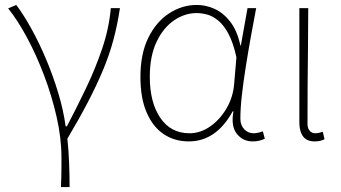

<svg xmlns="http://www.w3.org/2000/svg" viewBox="-20 -560 1383 778"><path d="M227 198Q228 172 228.5 154Q229 136 229 118.5Q229 101 229 78Q229 0 209.5 -86Q190 -172 158.5 -255Q127 -338 89 -408.5Q51 -479 13 -526L46 -540Q76 -500 107.5 -443Q139 -386 167 -319.5Q195 -253 216 -183.5Q237 -114 246 -48H251Q291 -124 329 -203.5Q367 -283 394.5 -364.5Q422 -446 429 -527H466Q456 -460 439.5 -398.5Q423 -337 397 -275Q371 -213 335.5 -145Q300 -77 253 2Q258 47 260 99Q262 151 262 198Z M745 13Q688 13 644 -16Q600 -45 574.5 -103.5Q549 -162 549 -249Q549 -342 581 -407Q613 -472 665.5 -506Q718 -540 778 -540Q814 -540 849.5 -524Q885 -508 913 -472Q941 -436 954 -376H956L983 -527H1018Q1007 -470 996 -408.5Q985 -347 975.5 -287Q966 -227 960 -173.5Q954 -120 954 -79Q954 -53 969.5 -36.5Q985 -20 1007 -20Q1017 -20 1027.5 -22.5Q1038 -25 1045 -28L1053 2Q1045 6 1033 9.5Q1021 13 1004 13Q964 13 939.5 -18Q915 -49 926 -109H923Q856 13 745 13ZM748 -20Q792 -20 831.5 -47.5Q871 -75 898 -121Q925 -167 929 -222L938 -328Q925 -387 906 -422.5Q887 -458 864.5 -476.5Q842 -495 819.5 -501Q797 -507 777 -507Q728 -507 684.5 -477Q641 -447 614 -389.5Q587 -332 587 -249Q587 -145 629.5 -82.5Q672 -20 748 -20Z M1254 13Q1235 13 1221.5 5Q1208 -3 1200.5 -20.5Q1193 -38 1193 -66V-527H1229Q1229 -448 1228 -370.5Q1227 -293 1226.5 -215.5Q1226 -138 1226 -59Q1226 -40 1235 -30Q1244 -20 1257 -20Q1265 -20 1271.5 -21.5Q1278 -23 1288 -26L1295 4Q1288 8 1278 10.5Q1268 13 1254 13Z"/></svg>

Font: Shanggu Sans SC VF
Style: Regular
Weight: 250
Designer: GuiWonder
Version: Version 1.021